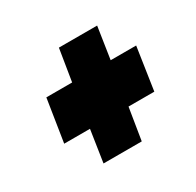

<svg xmlns="http://www.w3.org/2000/svg" viewBox="-89 -599 559 548"><g transform="rotate(-30 190.0 -325.0)"><path d="M108 -150 124 -255H39L61 -395H146L163 -500H289L273 -395H357L336 -255H251L234 -150Z"/></g></svg>

Font: Georama ExtraCondensed ExtraBold
Style: Italic
Weight: 800
Width: 2
Italic angle: -9°
Designer: Jean-Baptiste Levee
Foundry: Production Type
Version: Version 1.000